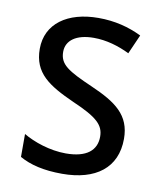

<svg xmlns="http://www.w3.org/2000/svg" viewBox="-68 -602 564 668"><g transform="rotate(10 214.0 -268.0)"><path d="M387 -147C387 -231 334 -268 245 -307C156 -346 126 -364 126 -409C126 -449 161 -475 223 -475C268 -475 311 -462 350 -443L380 -511C335 -533 285 -546 227 -546C118 -546 44 -494 44 -405C44 -319 100 -284 191 -243C279 -205 304 -181 304 -140C304 -92 270 -62 196 -62C140 -62 82 -82 45 -104V-23C82 -2 130 10 196 10C314 10 387 -44 387 -147Z"/></g></svg>

Font: Noto Sans Devanagari SemiCondensed
Style: Regular
Weight: 400
Width: 4
Designer: Jelle Bosma - Monotype Design Team
Foundry: Monotype Imaging Inc.
Version: Version 2.004